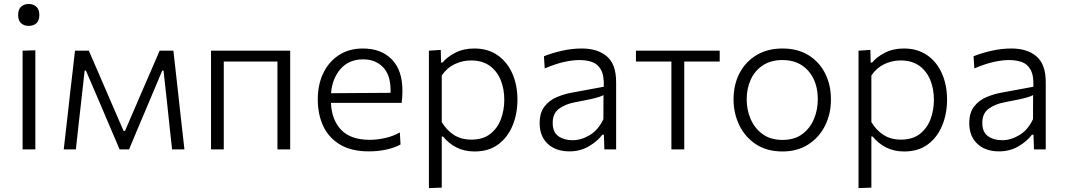

<svg xmlns="http://www.w3.org/2000/svg" viewBox="-20 -750 5346 964"><path d="M93.5 0V-495.5L157.5 -497.5V0ZM123.5 -620Q100.5 -620 85.8 -633.5Q71 -647 71 -675Q71 -702.5 85.8 -716.2Q100.5 -730 124.5 -730Q148.5 -730 163 -715.8Q177.5 -701.5 177.5 -675Q177.5 -647 163 -633.5Q148.5 -620 123.5 -620Z M300 0Q306.5 -54.5 312.2 -106.5Q318 -158.5 324 -210L331.5 -278.5Q338 -332.5 344.2 -387Q350.5 -441.5 356.5 -495.5H426Q448 -444.5 470.5 -393Q493 -341.5 514.5 -291L600.5 -92.5H607.5L693 -291Q715.5 -342.5 737.5 -393.5Q759.5 -444.5 781.5 -495.5H850.5Q856.5 -442.5 862.8 -386.8Q869 -331 875 -277.5L882.5 -209.5Q888 -159 894 -106.2Q900 -53.5 906 0H844Q837.5 -59.5 830.8 -120.8Q824 -182 818 -241.5L801 -395.5H794.5L725.5 -231.5Q701 -173.5 676.5 -115.8Q652 -58 628 0H580.5Q556 -58 531.2 -115.5Q506.5 -173 482.5 -230L411.5 -395.5H405L388 -243Q381 -182 374.2 -121.2Q367.5 -60.5 361 0Z M1039.5 0V-495.5H1437V0H1373V-441H1103.5V0Z M1831.5 10Q1744.5 10 1687.8 -23.8Q1631 -57.5 1603.2 -116.5Q1575.5 -175.5 1575.5 -251Q1575.5 -325.5 1603.2 -383Q1631 -440.5 1681.8 -473.5Q1732.5 -506.5 1802 -506.5Q1894 -506.5 1947.2 -451.8Q2000.5 -397 2000.5 -295.5Q2000.5 -259.5 1996.5 -233.5H1641.5Q1645.5 -147.5 1693.2 -97.8Q1741 -48 1836.5 -48Q1873 -48 1912.8 -56.8Q1952.5 -65.5 1987.5 -85L1991 -24.5Q1962.5 -8.5 1920.8 0.8Q1879 10 1831.5 10ZM1803 -452Q1732.5 -452 1690.5 -404.5Q1648.5 -357 1642 -282L1941 -284Q1941 -290 1941 -296.5Q1941 -374 1902.8 -413Q1864.5 -452 1803 -452Z M2133.5 194.5V-495.5L2193 -499.5L2194.5 -436H2202Q2224 -463.5 2265.5 -485Q2307 -506.5 2361 -506.5Q2429.5 -506.5 2478 -473Q2526.5 -439.5 2552.2 -381.2Q2578 -323 2578 -249.5Q2578 -180 2554 -120.8Q2530 -61.5 2482.2 -25.5Q2434.5 10.5 2363 10.5Q2312 10.5 2272.8 -9.2Q2233.5 -29 2204.5 -64.5H2198V192ZM2346.5 -49Q2404.5 -49 2441 -77.2Q2477.5 -105.5 2494.8 -151.2Q2512 -197 2512 -249Q2512 -303.5 2493.8 -348.2Q2475.5 -393 2438.5 -419.8Q2401.5 -446.5 2345 -446.5Q2301.5 -446.5 2262.5 -427.8Q2223.5 -409 2198 -371V-137Q2223 -95.5 2259.5 -72.2Q2296 -49 2346.5 -49Z M2839 10Q2770.5 10 2730 -28Q2689.5 -66 2689.5 -131.5Q2689.5 -184.5 2714.2 -215.8Q2739 -247 2776 -262.5Q2813 -278 2849.5 -284.5L3011.5 -314.5Q3013.5 -371.5 2997.2 -400.2Q2981 -429 2952.5 -438.8Q2924 -448.5 2889.5 -448.5Q2855 -448.5 2812.2 -439Q2769.5 -429.5 2715 -406.5L2711 -467.5Q2747 -482.5 2798.8 -494.5Q2850.5 -506.5 2901 -506.5Q2981 -506.5 3027.2 -466.8Q3073.5 -427 3073.5 -338V0H3014.5L3012 -73.5H3004Q2980.5 -41.5 2937.2 -15.8Q2894 10 2839 10ZM2855 -46Q2898 -46 2940.8 -71.5Q2983.5 -97 3009.5 -151.5L3010 -272.5Q3001.5 -268 2987.5 -263.2Q2973.5 -258.5 2945.5 -252.2Q2917.5 -246 2867 -236.5Q2820 -228 2787.5 -204.5Q2755 -181 2755 -134Q2755 -86 2783.8 -66Q2812.5 -46 2855 -46Z M3351 0V-441H3173V-495.5H3593.5V-441H3415.5V0Z M3909.5 10.5Q3830 10.5 3775 -26Q3720 -62.5 3691.5 -122.2Q3663 -182 3663 -251Q3663 -325 3693.2 -382.8Q3723.5 -440.5 3778.8 -473.5Q3834 -506.5 3908.5 -506.5Q3985 -506.5 4039.5 -472.8Q4094 -439 4123 -381.2Q4152 -323.5 4152 -251Q4152 -177.5 4122.2 -118.5Q4092.5 -59.5 4038 -24.5Q3983.5 10.5 3909.5 10.5ZM3909 -47.5Q3968.5 -47.5 4007.8 -76.5Q4047 -105.5 4066.5 -152Q4086 -198.5 4086 -251Q4086 -340 4038.2 -394.2Q3990.5 -448.5 3909 -448.5Q3850.5 -448.5 3810.2 -422Q3770 -395.5 3749.5 -350.8Q3729 -306 3729 -251Q3729 -198.5 3749 -152Q3769 -105.5 3809 -76.5Q3849 -47.5 3909 -47.5Z M4290.5 194.5V-495.5L4350 -499.5L4351.5 -436H4359Q4381 -463.5 4422.5 -485Q4464 -506.5 4518 -506.5Q4586.5 -506.5 4635 -473Q4683.5 -439.5 4709.2 -381.2Q4735 -323 4735 -249.5Q4735 -180 4711 -120.8Q4687 -61.5 4639.2 -25.5Q4591.5 10.5 4520 10.5Q4469 10.5 4429.8 -9.2Q4390.5 -29 4361.5 -64.5H4355V192ZM4503.5 -49Q4561.5 -49 4598 -77.2Q4634.5 -105.5 4651.8 -151.2Q4669 -197 4669 -249Q4669 -303.5 4650.8 -348.2Q4632.5 -393 4595.5 -419.8Q4558.5 -446.5 4502 -446.5Q4458.5 -446.5 4419.5 -427.8Q4380.5 -409 4355 -371V-137Q4380 -95.5 4416.5 -72.2Q4453 -49 4503.5 -49Z M4996 10Q4927.5 10 4887 -28Q4846.5 -66 4846.5 -131.5Q4846.5 -184.5 4871.2 -215.8Q4896 -247 4933 -262.5Q4970 -278 5006.5 -284.5L5168.5 -314.5Q5170.5 -371.5 5154.2 -400.2Q5138 -429 5109.5 -438.8Q5081 -448.5 5046.5 -448.5Q5012 -448.5 4969.2 -439Q4926.5 -429.5 4872 -406.5L4868 -467.5Q4904 -482.5 4955.8 -494.5Q5007.5 -506.5 5058 -506.5Q5138 -506.5 5184.2 -466.8Q5230.5 -427 5230.5 -338V0H5171.5L5169 -73.5H5161Q5137.5 -41.5 5094.2 -15.8Q5051 10 4996 10ZM5012 -46Q5055 -46 5097.8 -71.5Q5140.5 -97 5166.5 -151.5L5167 -272.5Q5158.5 -268 5144.5 -263.2Q5130.5 -258.5 5102.5 -252.2Q5074.5 -246 5024 -236.5Q4977 -228 4944.5 -204.5Q4912 -181 4912 -134Q4912 -86 4940.8 -66Q4969.5 -46 5012 -46Z"/></svg>

Font: Commissioner Light
Style: Regular
Weight: 300
Designer: Kostas Bartsokas
Foundry: Kostas Bartsokas
Version: Version 1.000; ttfautohint (v1.8.3)